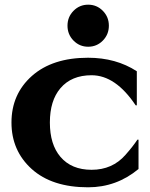

<svg xmlns="http://www.w3.org/2000/svg" viewBox="-20 -795 644 825"><path d="M358.4 9.8Q203.6 9.8 116.2 -68.8Q29.3 -147.5 29.3 -268.6Q29.3 -390.6 117.2 -468.8Q205.6 -546.9 358.4 -546.9Q478.5 -546.9 567.9 -488.8V-342.3H563Q476.6 -471.7 373.5 -471.7Q287.1 -471.7 239.7 -416Q194.3 -362.8 194.3 -268.6Q194.3 -174.3 239.7 -121.1Q287.1 -65.4 373.5 -65.4Q462.9 -65.4 519 -129.4Q552.2 -167 570.3 -194.8H575.2V-68.8Q480.5 9.8 358.4 9.8ZM295.9 -748.5Q321.8 -774.9 358.9 -774.9Q396 -774.9 421.9 -748.5Q447.8 -722.2 447.8 -684.6Q447.8 -647 421.9 -620.6Q396 -594.2 358.9 -594.2Q321.8 -594.2 295.9 -620.6Q270 -647 270 -684.6Q270 -722.2 295.9 -748.5Z"/></svg>

Font: Classica
Style: Bold
Weight: 700
Designer: Wojciech Kalinowski "wmk69" (wmk69@o2.pl)
Foundry: Wojciech Kalinowski "wmk69" (wmk69@o2.pl)
Version: Version 2.1.1; 2021-05-14